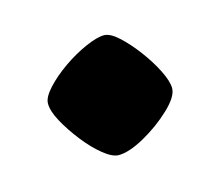

<svg xmlns="http://www.w3.org/2000/svg" viewBox="-42 -211 307 268"><g transform="rotate(-15 111.0 -77.5)"><path d="M102 6Q93 6 80 -4.5Q67 -15 54.5 -31Q42 -47 33.5 -62.5Q25 -78 25 -89Q25 -98 36.5 -110.5Q48 -123 64.5 -134.5Q81 -146 98 -153.5Q115 -161 125 -161Q134 -161 146 -150Q158 -139 170 -123Q182 -107 190 -91Q198 -75 198 -65Q198 -53 180 -36Q162 -19 139.5 -6.5Q117 6 102 6Z"/></g></svg>

Font: Texturina 72pt
Style: Bold
Weight: 700
Designer: Guillermo Torres Carreño
Foundry: Omnibus-Type
Version: Version 1.002; ttfautohint (v1.8.3)